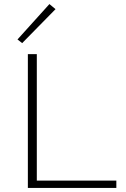

<svg xmlns="http://www.w3.org/2000/svg" viewBox="-20 -924 618 944"><path d="M223 -904 253 -879 89 -712 66 -730ZM161 -36H552V0H117V-658H161Z"/></svg>

Font: EauTest Light
Style: Regular
Weight: 300
Designer: Christian Thalmann (Catharsis Fonts)
Version: Version 0.001;PS 000.001;hotconv 1.0.88;makeotf.lib2.5.64775